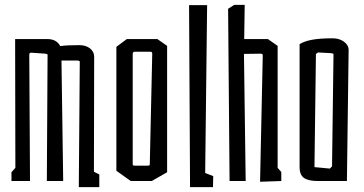

<svg xmlns="http://www.w3.org/2000/svg" viewBox="-20 -742 1492 787"><path d="M307 -488Q307 -491 305.5 -492Q304 -493 298 -494H232L239 0H172L175 -516Q175 -519 173.5 -520Q172 -521 166 -522L108 -526Q100 -526 100 -518L103 0H27V-36L43 -54L42 -582H173Q212 -582 227 -553Q252 -557 305 -557Q332 -557 349 -543.5Q366 -530 366 -509L365 -38L387 -27V25H303Z M457 -42V-550L500 -582H625L665 -554V-36L602 0H516ZM585 -63Q591 -63 592.5 -64.5Q594 -66 594 -69L604 -521Q604 -526 602.5 -528Q601 -530 595 -530H533Q524 -530 524 -521V-69Q524 -66 525.5 -64.5Q527 -63 533 -63Z M755 -721H829L821 -33L854 -20L853 25H759Z M1057 -513Q1057 -518 1055.5 -520Q1054 -522 1048 -522L980 -521L987 0H921L915 -706L940 -722H983L981 -582H1078L1118 -554V-54L1133 -37V0L1046 3Z M1208 -56V-561Q1227 -573 1259 -579Q1291 -585 1343 -585Q1371 -585 1390 -571Q1409 -557 1409 -537L1402 0H1284Q1243 0 1225.5 -13Q1208 -26 1208 -56ZM1341 -60 1347 -518Q1347 -521 1345.5 -522Q1344 -523 1338 -524L1284 -527L1275 -521L1269 -57L1332 -51Z"/></svg>

Font: Bahianita
Style: Regular
Weight: 400
Designer: Pablo Cosgaya & Dani Raskovsky
Foundry: Pablo Cosgaya & Dani Raskovsky
Version: Version 1.008